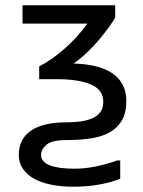

<svg xmlns="http://www.w3.org/2000/svg" viewBox="-20 -546 540 725"><path d="M65 -526H415V-479Q406 -464 390.5 -442.5Q375 -421 355 -397Q335 -373 310.5 -349.5Q286 -326 258 -306Q302 -305 338.5 -296.5Q375 -288 401.5 -271Q428 -254 442.5 -227.5Q457 -201 457 -165Q457 -121 441 -92.5Q425 -64 395.5 -47Q366 -30 323.5 -23.5Q281 -17 229 -17Q176 -17 155.5 0.5Q135 18 135 39Q135 65 167.5 78Q200 91 261 91Q300 91 340 83Q380 75 422 60H434V129Q399 143 354 151Q309 159 257 159Q212 159 174 151.5Q136 144 109 129Q82 114 66.5 91.5Q51 69 51 39Q51 -22 97.5 -53Q144 -84 229 -84Q259 -84 284.5 -87.5Q310 -91 329 -99.5Q348 -108 359 -123Q370 -138 370 -161Q370 -207 323.5 -227Q277 -247 195 -247H128V-295Q174 -319 222.5 -361Q271 -403 310 -457H65Z"/></svg>

Font: D2Coding ligature
Style: Regular
Weight: 400
Monospace: yes
Designer: Yong-Rak Park; Jeong-Hwan Yoon; Sang-Min Lee;
Foundry: NHN Corporation
Version: Version 1.3.2; Build 20180524